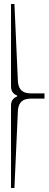

<svg xmlns="http://www.w3.org/2000/svg" viewBox="-20 -702 242 958"><path d="M202 -210V-236H143C115 -236 70 -236 69 -304L52 -682H35V-656V-270C35 -242 52 -230 66 -225V-221C52 -216 35 -204 35 -176V210V236H52L69 -142C70 -210 115 -210 143 -210Z"/></svg>

Font: FoglihtenDeH02
Style: Regular
Weight: 500
Designer: gluk (gluksza@wp.pl|www.glukfonts.pl)
Version: Version 0.68